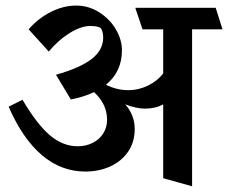

<svg xmlns="http://www.w3.org/2000/svg" viewBox="-20 -607 802 675"><path d="M762.2 -503.9H655.3V47.9L553.7 19.5V-240.2Q526.9 -225.1 489.7 -225.1Q459.5 -225.1 420.4 -240.2Q453.6 -201.7 453.6 -153.8Q453.6 -107.4 430.2 -73.5Q406.7 -39.6 367.2 -21.7Q327.6 -3.9 280.3 -3.9Q195.3 -3.9 127.4 -61.5Q59.6 -119.1 10.3 -231.9L59.1 -256.3Q109.9 -169.9 155.5 -131.3Q201.2 -92.8 252.9 -92.8Q282.7 -92.8 306.4 -105Q330.1 -117.2 343.3 -138.4Q356.4 -159.7 356.4 -186Q356.4 -241.2 310.5 -283.2Q275.4 -266.1 229 -257.3L176.8 -344.2Q261.7 -368.2 302 -399.4Q342.3 -430.7 342.8 -474.1Q342.8 -484.9 340.6 -493.9Q338.4 -502.9 334.5 -507.3Q327.1 -515.6 296.9 -515.6Q265.1 -515.6 225.1 -491Q185.1 -466.3 151.4 -425.8L80.6 -503.9Q114.7 -543 158.9 -565.2Q203.1 -587.4 248 -587.4Q291 -587.4 328.1 -564.2Q365.2 -541 387 -504.4Q408.7 -467.8 408.7 -429.7Q408.7 -355 352.5 -309.1Q390.1 -290 432.1 -290Q466.8 -290 499.8 -305.9Q532.7 -321.8 553.7 -348.6V-503.9H481L455.6 -579.6H738.3Z"/></svg>

Font: Vesper Libre Medium
Style: Regular
Weight: 500
Designer: Robert Keller & Kimya Gandhi
Foundry: Mota Italic
Version: Version 1.058